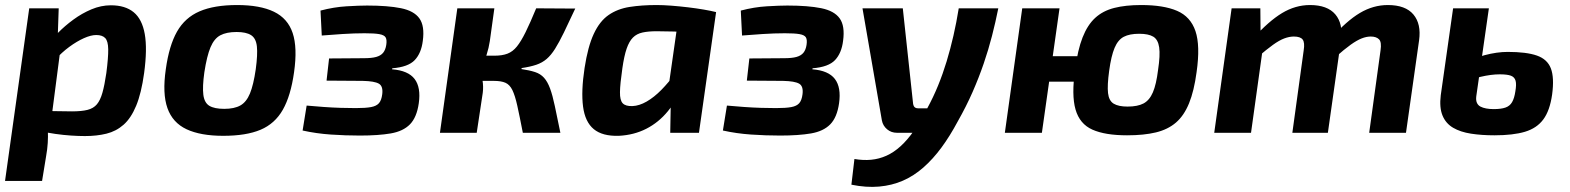

<svg xmlns="http://www.w3.org/2000/svg" viewBox="-25 -527 6229 762"><path d="M415 -506Q472 -506 505.5 -478.5Q539 -451 549.5 -392Q560 -333 547 -237Q536 -157 515.5 -107.5Q495 -58 465.5 -32Q436 -6 397.5 3.5Q359 13 312 13Q287 13 257 11Q227 9 195 4.5Q163 0 134 -7Q105 -14 84 -23L106 -88Q151 -87 188 -86Q225 -85 261 -85Q299 -85 322.5 -91Q346 -97 359.5 -113Q373 -129 381.5 -159Q390 -189 397 -237Q405 -299 404.5 -331.5Q404 -364 392.5 -376Q381 -388 357 -388Q336 -388 308 -375.5Q280 -363 250 -341Q220 -319 193 -289L166 -349Q180 -371 206 -397.5Q232 -424 266 -449Q300 -474 338 -490Q376 -506 415 -506ZM208 -494 204 -376 219 -364 175 -26 165 -10Q166 16 164.5 40.5Q163 65 158 93L142 191H-5L91 -494Z M916 -507Q1007 -507 1062 -480.5Q1117 -454 1136.5 -396Q1156 -338 1142 -240Q1129 -147 1097.5 -91.5Q1066 -36 1009 -12Q952 12 861 12Q771 12 715.5 -14Q660 -40 639.5 -98Q619 -156 633 -252Q646 -346 677.5 -401.5Q709 -457 767 -482Q825 -507 916 -507ZM914 -400Q874 -400 849.5 -387Q825 -374 810.5 -339.5Q796 -305 786 -240Q778 -183 782 -151Q786 -119 806 -107Q826 -95 865 -95Q905 -95 929 -108.5Q953 -122 967 -156Q981 -190 990 -252Q998 -311 994.5 -343Q991 -375 971.5 -387.5Q952 -400 914 -400Z M1432 -505Q1514 -505 1566 -494.5Q1618 -484 1639.5 -454Q1661 -424 1653 -365Q1647 -316 1621 -288.5Q1595 -261 1532 -256L1531 -252Q1595 -247 1620.5 -213.5Q1646 -180 1637 -117Q1629 -61 1602 -33.5Q1575 -6 1526 2.5Q1477 11 1403 11Q1346 11 1288 7Q1230 3 1176 -9L1192 -108Q1225 -105 1259.5 -102.5Q1294 -100 1327 -99Q1360 -98 1387 -98Q1426 -98 1447.5 -102Q1469 -106 1479 -117.5Q1489 -129 1492 -153Q1496 -185 1478.5 -195Q1461 -205 1415 -206L1271 -207L1281 -295L1419 -296Q1450 -296 1468 -301Q1486 -306 1495.5 -317.5Q1505 -329 1508 -349Q1511 -369 1505.5 -378.5Q1500 -388 1480.5 -391.5Q1461 -395 1422 -395Q1381 -395 1334.5 -392Q1288 -389 1252 -386L1247 -485Q1300 -499 1350.5 -502Q1401 -505 1432 -505Z M2258 -493Q2232 -437 2213 -398Q2194 -359 2178 -333.5Q2162 -308 2144.5 -293Q2127 -278 2103.5 -270Q2080 -262 2046 -257L2044 -253Q2077 -248 2098.5 -241Q2120 -234 2134 -218.5Q2148 -203 2158 -176Q2168 -149 2177 -106Q2186 -63 2199 0H2050Q2037 -67 2028 -107.5Q2019 -148 2008.5 -169.5Q1998 -191 1981 -198.5Q1964 -206 1935 -206L1938 -306Q1968 -306 1989 -314Q2010 -322 2026.5 -342.5Q2043 -363 2061 -399.5Q2079 -436 2103 -494ZM1937 -494 1919 -364Q1915 -337 1906 -309Q1897 -281 1883 -254Q1886 -233 1890 -208Q1894 -183 1891 -159L1867 0H1721L1790 -494ZM1978 -306 1965 -206H1860L1873 -306Z M2581 -507Q2607 -507 2639.5 -504.5Q2672 -502 2705.5 -498Q2739 -494 2768 -489Q2797 -484 2817 -479L2717 -400Q2677 -401 2643.5 -402Q2610 -403 2581 -403Q2548 -403 2525 -398Q2502 -393 2487 -378Q2472 -363 2462 -334Q2452 -305 2445 -256Q2436 -194 2435.5 -161.5Q2435 -129 2446.5 -117Q2458 -105 2485 -106Q2512 -107 2541.5 -124Q2571 -141 2600 -170.5Q2629 -200 2656 -237L2682 -189Q2662 -130 2625.5 -85.5Q2589 -41 2540 -16Q2491 9 2431 12Q2366 14 2331.5 -14.5Q2297 -43 2289 -104Q2281 -165 2295 -257Q2308 -342 2331.5 -392.5Q2355 -443 2390.5 -467.5Q2426 -492 2474 -499.5Q2522 -507 2581 -507ZM2672 -488 2817 -479 2749 0H2635L2637 -112L2620 -124Z M3100 -505Q3182 -505 3234 -494.5Q3286 -484 3307.5 -454Q3329 -424 3321 -365Q3315 -316 3289 -288.5Q3263 -261 3200 -256L3199 -252Q3263 -247 3288.5 -213.5Q3314 -180 3305 -117Q3297 -61 3270 -33.5Q3243 -6 3194 2.5Q3145 11 3071 11Q3014 11 2956 7Q2898 3 2844 -9L2860 -108Q2893 -105 2927.5 -102.5Q2962 -100 2995 -99Q3028 -98 3055 -98Q3094 -98 3115.5 -102Q3137 -106 3147 -117.5Q3157 -129 3160 -153Q3164 -185 3146.5 -195Q3129 -205 3083 -206L2939 -207L2949 -295L3087 -296Q3118 -296 3136 -301Q3154 -306 3163.5 -317.5Q3173 -329 3176 -349Q3179 -369 3173.5 -378.5Q3168 -388 3148.5 -391.5Q3129 -395 3090 -395Q3049 -395 3002.5 -392Q2956 -389 2920 -386L2915 -485Q2968 -499 3018.5 -502Q3069 -505 3100 -505Z M3937 -494Q3926 -439 3912 -384.5Q3898 -330 3879 -274.5Q3860 -219 3835 -162Q3810 -105 3776 -45Q3745 13 3711.5 58.5Q3678 104 3640 137.5Q3602 171 3558.5 190Q3515 209 3464 213.5Q3413 218 3354 206L3366 104Q3401 110 3432.5 107Q3464 104 3493 91Q3522 78 3549 53.5Q3576 29 3602.5 -8.5Q3629 -46 3655 -97Q3679 -141 3698 -187.5Q3717 -234 3732 -283.5Q3747 -333 3759 -385.5Q3771 -438 3780 -494ZM3558 -494 3599 -114Q3602 -97 3619 -97H3677L3637 0H3535Q3512 0 3495.5 -14Q3479 -28 3475 -49L3398 -494Z M4504 -507Q4593 -507 4646.5 -484Q4700 -461 4719.5 -403.5Q4739 -346 4724 -241Q4714 -166 4694 -117Q4674 -68 4642 -40.5Q4610 -13 4562.5 -1.5Q4515 10 4448 10Q4361 10 4310.5 -12.5Q4260 -35 4243.5 -92.5Q4227 -150 4242 -252Q4252 -329 4271.5 -378.5Q4291 -428 4321.5 -456Q4352 -484 4397 -495.5Q4442 -507 4504 -507ZM4180 -494 4110 0H3963L4032 -494ZM4303 -304 4290 -203H4132L4146 -304ZM4496 -393Q4458 -393 4435 -381Q4412 -369 4398.5 -337Q4385 -305 4377 -246Q4369 -188 4372.5 -157.5Q4376 -127 4395 -115.5Q4414 -104 4450 -104Q4490 -104 4513.5 -116.5Q4537 -129 4550.5 -160.5Q4564 -192 4571 -249Q4580 -308 4575.5 -339Q4571 -370 4552 -381.5Q4533 -393 4496 -393Z M4977 -494 4978 -380 4991 -366 4940 0H4794L4863 -494ZM5174 -507Q5243 -507 5274.5 -470Q5306 -433 5297 -367L5245 0H5104L5149 -327Q5154 -358 5145 -370Q5136 -382 5110 -382Q5092 -382 5072 -374.5Q5052 -367 5027 -349Q5002 -331 4967 -301L4948 -374Q5010 -443 5063 -475Q5116 -507 5174 -507ZM5483 -507Q5553 -507 5584.5 -469.5Q5616 -432 5607 -367L5555 0H5409L5454 -327Q5459 -360 5448 -371Q5437 -382 5415 -382Q5398 -382 5379 -374.5Q5360 -367 5335.5 -349.5Q5311 -332 5276 -301L5257 -374Q5319 -444 5372 -475.5Q5425 -507 5483 -507Z M5884 -494 5834 -145Q5832 -129 5836.5 -119Q5841 -109 5850.5 -104Q5860 -99 5873.5 -96.5Q5887 -94 5903 -94Q5932 -94 5949.5 -100Q5967 -106 5976 -121.5Q5985 -137 5989 -164Q5994 -192 5990 -206.5Q5986 -221 5971.5 -226.5Q5957 -232 5927 -232Q5893 -232 5850.5 -222Q5808 -212 5755 -179L5769 -264Q5818 -295 5867 -308Q5916 -321 5959 -321Q6033 -321 6074.5 -306.5Q6116 -292 6130 -255.5Q6144 -219 6135 -152Q6126 -88 6100 -53Q6074 -18 6027 -4Q5980 10 5906 10Q5855 10 5813 3.5Q5771 -3 5742 -20Q5713 -37 5700 -68.5Q5687 -100 5693 -149L5742 -494Z"/></svg>

Font: Exo 2
Style: Bold Italic
Weight: 700
Italic angle: -8°
Designer: Natanael Gama
Foundry: Natanael Gama
Version: Version 2.010